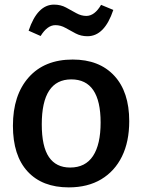

<svg xmlns="http://www.w3.org/2000/svg" viewBox="-20 -801 616 832"><path d="M295 -543Q410 -543 475 -473Q540 -403 540 -276Q540 -187 508.5 -123Q477 -59 418.5 -24Q360 11 278 11Q163 11 99.5 -58Q36 -127 36 -256Q36 -389 104.5 -466Q173 -543 295 -543ZM289 -457Q161 -457 161 -262Q161 -166 192 -120.5Q223 -75 284 -75Q350 -75 383 -125Q416 -175 416 -270Q416 -457 289 -457ZM359 -644Q331 -644 308 -656Q285 -668 264 -680Q243 -692 220 -692Q185 -692 156 -645L104 -668Q142 -781 214 -781Q243 -781 266 -768.5Q289 -756 310.5 -744Q332 -732 354 -732Q390 -732 418 -780L471 -758Q433 -644 359 -644Z"/></svg>

Font: Bitter SemiBold
Style: Regular
Weight: 600
Designer: Sol Matas, and Bitter project Authors
Foundry: Sol Matas
Version: Version 2.001